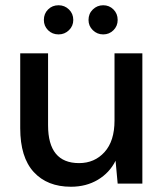

<svg xmlns="http://www.w3.org/2000/svg" viewBox="-20 -699 630 731"><path d="M250 12Q160 12 108.5 -44Q57 -100 57 -211V-496H163V-222Q163 -78 281 -78Q340 -78 378 -120Q416 -162 416 -240V-496H522V0H428L420 -87Q397 -41 352.5 -14.5Q308 12 250 12ZM373 -568Q350 -568 333.5 -584Q317 -600 317 -623Q317 -647 333.5 -663Q350 -679 373 -679Q396 -679 412 -663Q428 -647 428 -623Q428 -600 412 -584Q396 -568 373 -568ZM203 -568Q179 -568 163 -584Q147 -600 147 -623Q147 -647 163 -663Q179 -679 203 -679Q226 -679 242.5 -663Q259 -647 259 -623Q259 -600 242.5 -584Q226 -568 203 -568Z"/></svg>

Font: Firefly Display Medium
Style: Regular
Weight: 500
Designer: Colophon Foundry, Jonny Pinhorn
Foundry: Colophon Foundry
Version: Version 1.200; ttfautohint (v1.8.3)